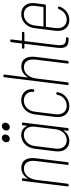

<svg xmlns="http://www.w3.org/2000/svg" viewBox="629 -1386 765 2063"><g transform="rotate(-90 1011.5 -354.5)"><path d="M240 -508C193 -508 153 -485 127 -443C125 -440 122 -440 122 -444L128 -491C129 -497 126 -501 120 -501H110C104 -501 100 -497 99 -491L40 -10C39 -4 43 0 48 0H58C64 0 68 -4 69 -10L110 -345C121 -429 167 -480 231 -480C293 -480 323 -433 313 -353L271 -10C270 -4 274 0 279 0H289C295 0 299 -4 300 -10L343 -357C354 -452 317 -508 240 -508Z M552 -632C575 -632 594 -650 598 -675C600 -699 585 -717 562 -717C538 -717 518 -699 515 -675C512 -650 527 -632 552 -632ZM678 -632C701 -632 721 -650 724 -675C727 -699 711 -717 688 -717C664 -717 644 -699 641 -675C638 -650 653 -632 678 -632ZM697 -491 692 -450C692 -446 689 -445 687 -449C671 -486 638 -509 593 -509C514 -509 455 -449 445 -364L417 -137C407 -52 451 8 529 8C574 8 613 -15 639 -52C641 -56 644 -55 643 -51L638 -10C637 -4 641 0 647 0H656C662 0 666 -4 667 -10L726 -491C727 -497 724 -501 718 -501H708C702 -501 698 -497 697 -491ZM537 -20C475 -20 438 -68 446 -137L474 -364C482 -433 532 -481 594 -481C654 -481 690 -433 682 -364L654 -137C645 -68 598 -20 537 -20Z M902 8C983 8 1044 -52 1052 -118L1053 -121C1054 -127 1050 -131 1044 -131H1035C1029 -131 1024 -127 1024 -121L1023 -118C1017 -68 969 -20 906 -20C844 -20 807 -68 815 -137L843 -364C851 -433 901 -481 962 -481C1025 -481 1062 -433 1056 -383L1055 -380C1055 -374 1058 -370 1064 -370H1074C1079 -370 1084 -374 1085 -380V-383C1093 -448 1046 -509 966 -509C887 -509 824 -448 814 -364L786 -137C776 -52 824 8 902 8Z M1329 -508C1282 -508 1242 -485 1216 -443C1214 -440 1211 -440 1211 -444L1242 -690C1242 -696 1239 -700 1233 -700H1223C1218 -700 1213 -696 1213 -690L1129 -10C1128 -4 1132 0 1137 0H1147C1153 0 1157 -4 1158 -10L1199 -345C1210 -429 1256 -480 1320 -480C1382 -480 1412 -433 1402 -353L1360 -10C1359 -4 1363 0 1368 0H1378C1384 0 1388 -4 1389 -10L1432 -357C1443 -452 1406 -508 1329 -508Z M1700 -485 1701 -491C1702 -497 1698 -501 1692 -501H1609C1607 -501 1605 -503 1606 -505L1619 -617C1620 -623 1617 -627 1611 -627H1601C1595 -627 1591 -623 1590 -617L1576 -505C1576 -503 1574 -501 1572 -501H1531C1525 -501 1521 -497 1520 -491V-485C1519 -479 1522 -475 1528 -475H1569C1571 -475 1572 -473 1572 -471L1530 -124C1517 -23 1555 0 1615 0H1630C1636 0 1640 -4 1641 -10L1642 -18C1642 -24 1639 -28 1633 -28H1623C1573 -28 1550 -49 1559 -126L1601 -471C1602 -473 1604 -475 1606 -475H1689C1695 -475 1699 -479 1700 -485Z M1995 -254 2009 -364C2019 -448 1972 -509 1892 -509C1812 -509 1750 -448 1740 -364L1712 -137C1702 -52 1749 8 1828 8C1897 8 1952 -36 1973 -101C1975 -108 1971 -113 1965 -113H1955C1950 -113 1946 -110 1944 -104C1926 -54 1883 -20 1832 -20C1770 -20 1733 -68 1741 -137L1754 -240C1754 -242 1756 -244 1758 -244H1984C1990 -244 1994 -248 1995 -254ZM1888 -481C1951 -481 1988 -433 1980 -364L1968 -274C1968 -272 1966 -270 1964 -270H1761C1759 -270 1758 -272 1758 -274L1769 -364C1777 -433 1827 -481 1888 -481Z"/></g></svg>

Font: Barlow Condensed Thin
Style: Italic
Weight: 250
Width: 3
Italic angle: -7°
Designer: Jeremy Tribby
Foundry: Tribby Type
Version: Version 1.422;hotconv 1.0.109;makeotfexe 2.5.65596